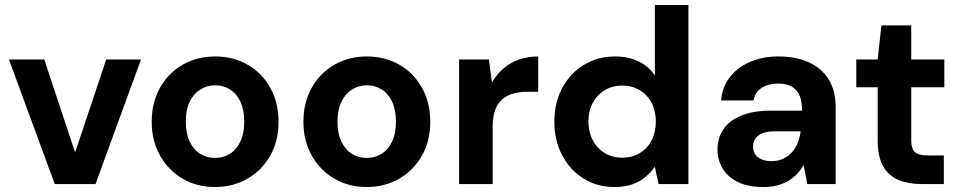

<svg xmlns="http://www.w3.org/2000/svg" viewBox="-20 -740 3864 772"><path d="M200 0 16 -501H158L282 -127L407 -501H547L364 0Z M844 12Q772 12 714.5 -21.5Q657 -55 623.5 -114.5Q590 -174 590 -250Q590 -328 623.5 -387.5Q657 -447 715 -480Q773 -513 845 -513Q918 -513 975.5 -480Q1033 -447 1066.5 -387.5Q1100 -328 1100 -250Q1100 -173 1066.5 -114Q1033 -55 975 -21.5Q917 12 844 12ZM844 -105Q877 -105 903.5 -121Q930 -137 946 -170Q962 -203 962 -251Q962 -299 946.5 -331.5Q931 -364 904.5 -380.5Q878 -397 845 -397Q813 -397 786 -380.5Q759 -364 743 -331.5Q727 -299 727 -251Q727 -203 743 -170Q759 -137 785.5 -121Q812 -105 844 -105Z M1454 12Q1382 12 1324.5 -21.5Q1267 -55 1233.5 -114.5Q1200 -174 1200 -250Q1200 -328 1233.5 -387.5Q1267 -447 1325 -480Q1383 -513 1455 -513Q1528 -513 1585.5 -480Q1643 -447 1676.5 -387.5Q1710 -328 1710 -250Q1710 -173 1676.5 -114Q1643 -55 1585 -21.5Q1527 12 1454 12ZM1454 -105Q1487 -105 1513.5 -121Q1540 -137 1556 -170Q1572 -203 1572 -251Q1572 -299 1556.5 -331.5Q1541 -364 1514.5 -380.5Q1488 -397 1455 -397Q1423 -397 1396 -380.5Q1369 -364 1353 -331.5Q1337 -299 1337 -251Q1337 -203 1353 -170Q1369 -137 1395.5 -121Q1422 -105 1454 -105Z M1826 0V-501H1946L1958 -408Q1977 -441 2004 -464.5Q2031 -488 2066.5 -500.5Q2102 -513 2144 -513V-371H2101Q2070 -371 2044.5 -364Q2019 -357 2000 -341Q1981 -325 1971 -298Q1961 -271 1961 -230V0Z M2450 12Q2381 12 2326.5 -22Q2272 -56 2240.5 -115.5Q2209 -175 2209 -251Q2209 -327 2240.5 -386Q2272 -445 2327.5 -479Q2383 -513 2452 -513Q2507 -513 2548 -493Q2589 -473 2613 -436V-720H2748V0H2628L2613 -69Q2598 -48 2576 -29Q2554 -10 2523 1Q2492 12 2450 12ZM2481 -106Q2522 -106 2552.5 -124.5Q2583 -143 2600 -175.5Q2617 -208 2617 -251Q2617 -294 2600 -326.5Q2583 -359 2552 -377.5Q2521 -396 2481 -396Q2443 -396 2412 -377.5Q2381 -359 2363.5 -326.5Q2346 -294 2346 -251Q2346 -209 2363.5 -176Q2381 -143 2412 -124.5Q2443 -106 2481 -106Z M3050 12Q2987 12 2946 -8.5Q2905 -29 2885 -63.5Q2865 -98 2865 -139Q2865 -185 2888.5 -220Q2912 -255 2960 -275Q3008 -295 3080 -295H3205Q3205 -332 3195 -355.5Q3185 -379 3164 -391.5Q3143 -404 3108 -404Q3070 -404 3043 -387Q3016 -370 3010 -336H2879Q2884 -390 2914.5 -429.5Q2945 -469 2995.5 -491Q3046 -513 3109 -513Q3180 -513 3232 -489.5Q3284 -466 3312 -420.5Q3340 -375 3340 -310V0H3226L3211 -77Q3200 -57 3185 -41Q3170 -25 3150 -13Q3130 -1 3105 5.5Q3080 12 3050 12ZM3082 -92Q3108 -92 3128.5 -101.5Q3149 -111 3164 -127.5Q3179 -144 3187.5 -165.5Q3196 -187 3199 -211V-212H3096Q3065 -212 3045.5 -204Q3026 -196 3017 -182.5Q3008 -169 3008 -151Q3008 -132 3017 -119Q3026 -106 3043 -99Q3060 -92 3082 -92Z M3685 0Q3632 0 3592.5 -16.5Q3553 -33 3531 -71.5Q3509 -110 3509 -177V-389H3423V-501H3509L3524 -638H3644V-501H3777V-389H3644V-175Q3644 -141 3659 -128Q3674 -115 3710 -115H3775V0Z"/></svg>

Font: DM Sans 17pt
Style: Bold
Weight: 700
Version: Version 4.004;gftools[0.9.30]